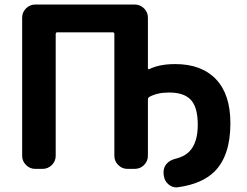

<svg xmlns="http://www.w3.org/2000/svg" viewBox="-20 -773 1094 850"><path d="M640.6 -343.8Q634.8 -339.8 634.8 -332V-83Q634.8 -59.6 617.7 -42.5Q600.6 -25.4 577.1 -25.4H543.9Q520.5 -25.4 503.4 -42.5Q486.3 -59.6 486.3 -83V-622.1Q486.3 -629.9 479.5 -629.9H233.4Q226.6 -629.9 226.6 -622.1V-83Q226.6 -59.6 209.5 -42.5Q192.4 -25.4 168.9 -25.4H135.7Q112.3 -25.4 95.2 -42.5Q78.1 -59.6 78.1 -83V-695.3Q78.1 -718.8 95.2 -735.8Q112.3 -752.9 135.7 -752.9H577.1Q600.6 -752.9 617.7 -735.8Q634.8 -718.8 634.8 -695.3V-470.7Q634.8 -468.8 636.7 -467.3Q638.7 -465.8 640.6 -466.8Q685.5 -489.3 755.9 -489.3Q872.1 -489.3 936 -422.4Q1000 -355.5 1000 -227.5Q1000 -85 930.7 -14.6Q875 41 769.5 55.7Q765.6 56.6 760.7 56.6Q742.2 56.6 726.6 43.9Q708 28.3 705.1 3.9L704.1 -4.9Q704.1 -8.8 704.1 -11.7Q704.1 -30.3 715.8 -45.9Q730.5 -63.5 753.9 -69.3Q795.9 -79.1 818.4 -102.5Q855.5 -140.6 855.5 -220.7Q855.5 -297.9 825.2 -330.6Q794.9 -363.3 730.5 -363.3Q727.5 -363.3 725.6 -363.3Q676.8 -363.3 640.6 -343.8Z"/></svg>

Font: Gen Jyuu Gothic Bold
Style: Bold
Weight: 700
Designer: [Source Han Sans]
Ryoko NISHIZUKA  (kana & ideographs); Paul D. Hunt (Latin, Greek & Cyrillic); Wenlong ZHANG  (bopomofo
Version: Version 1.002.20150607